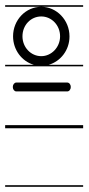

<svg xmlns="http://www.w3.org/2000/svg" viewBox="-22 -485 339 735"><path d="M136 -422C175 -422 208 -389 208 -346C208 -304 175 -270 136 -270C96 -270 64 -304 64 -346C64 -389 96 -422 136 -422ZM-2.3 -465V-459H136C76 -459 28 -408 28 -346C28 -294.2 61.4 -250.2 107.4 -237H-2.3V-231H296.3V-237H164.5C210 -250 244 -293.3 244 -345V-346C244 -408 195 -459 136 -459H296.3V-465ZM-2.3 -6V6H296.3V-6ZM-2.3 224V230H296.3V224ZM235.4 -169H40.6C33.1 -169 27 -161.4 27 -152C27 -142.6 33.1 -135 40.6 -135H235.4C242.9 -135 249 -142.6 249 -152C249 -161.4 242.9 -169 235.4 -169Z"/></svg>

Font: LetsTraceRuled
Style: Medium
Weight: 500
Version: Version 003.000